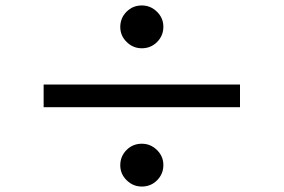

<svg xmlns="http://www.w3.org/2000/svg" viewBox="-20 -729 1040 704"><path d="M500 -709Q532 -709 555.5 -686Q579 -663 579 -631Q579 -598 556 -575Q533 -552 500 -552Q468 -552 444.5 -575Q421 -598 421 -630Q421 -663 444 -686Q467 -709 500 -709ZM860 -419V-336H140V-419ZM500 -202Q532 -202 555.5 -179Q579 -156 579 -124Q579 -91 556 -68Q533 -45 500 -45Q468 -45 444.5 -68Q421 -91 421 -123Q421 -156 444 -179Q467 -202 500 -202Z"/></svg>

Font: Noto Sans SC Thin Medium
Style: Regular
Weight: 500
Version: Version 2.004-H2;hotconv 1.0.118;makeotfexe 2.5.65603